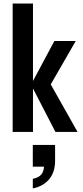

<svg xmlns="http://www.w3.org/2000/svg" viewBox="-20 -740 466 1077"><path d="M51 0V-720H165V0ZM291 0 154 -265 285 -510H405L251 -243L252 -289L415 0ZM164 317V263Q196 257 211.5 239Q227 221 227 187L269 195H164V73H289V163Q289 225 256 265Q223 305 164 317Z"/></svg>

Font: Instrument Sans Condensed SemiBold
Style: Regular
Weight: 600
Width: 3
Designer: Rodrigo Fuenzalida
Foundry: fragTYPE
Version: Version 1.000;gftools[0.9.28]